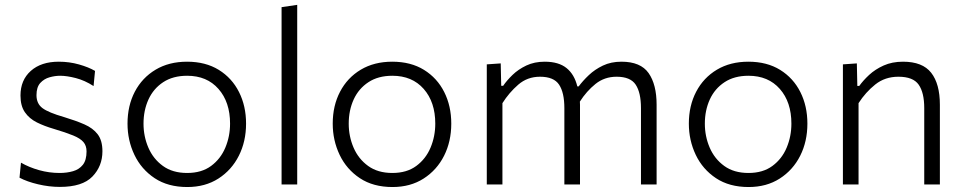

<svg xmlns="http://www.w3.org/2000/svg" viewBox="-20 -761 3976 792"><path d="M227 10Q182.5 10 137 -0.8Q91.5 -11.5 60.5 -28L66.5 -90Q100.5 -70.5 141.8 -59Q183 -47.5 226 -47.5Q256 -47.5 281.2 -54.8Q306.5 -62 321.8 -81.2Q337 -100.5 337 -136.5Q337 -160 324.2 -175Q311.5 -190 281.8 -202.2Q252 -214.5 201.5 -229.5Q163.5 -240.5 132.2 -256Q101 -271.5 82.8 -297.8Q64.5 -324 64.5 -367Q64.5 -430.5 107 -468.5Q149.5 -506.5 222.5 -506.5Q266 -506.5 305.8 -495.2Q345.5 -484 372 -468.5L366 -406Q329.5 -429.5 292.5 -439Q255.5 -448.5 228 -448.5Q207 -448.5 184.5 -442.2Q162 -436 146.2 -418.8Q130.5 -401.5 130.5 -368.5Q130.5 -333.5 155.2 -315Q180 -296.5 244.5 -278Q292.5 -263.5 328 -248Q363.5 -232.5 383 -207Q402.5 -181.5 402.5 -137Q402.5 -75.5 361.2 -32.8Q320 10 227 10Z M752.5 10.5Q673 10.5 618 -26Q563 -62.5 534.5 -122.2Q506 -182 506 -251Q506 -325 536.2 -382.8Q566.5 -440.5 621.8 -473.5Q677 -506.5 751.5 -506.5Q828 -506.5 882.5 -472.8Q937 -439 966 -381.2Q995 -323.5 995 -251Q995 -177.5 965.2 -118.5Q935.5 -59.5 881 -24.5Q826.5 10.5 752.5 10.5ZM752 -47.5Q811.5 -47.5 850.8 -76.5Q890 -105.5 909.5 -152Q929 -198.5 929 -251Q929 -340 881.2 -394.2Q833.5 -448.5 752 -448.5Q693.5 -448.5 653.2 -422Q613 -395.5 592.5 -350.8Q572 -306 572 -251Q572 -198.5 592 -152Q612 -105.5 652 -76.5Q692 -47.5 752 -47.5Z M1141.5 0V-731.5L1206 -741V0Z M1599 10.5Q1519.5 10.5 1464.5 -26Q1409.5 -62.5 1381 -122.2Q1352.5 -182 1352.5 -251Q1352.5 -325 1382.8 -382.8Q1413 -440.5 1468.2 -473.5Q1523.5 -506.5 1598 -506.5Q1674.5 -506.5 1729 -472.8Q1783.5 -439 1812.5 -381.2Q1841.5 -323.5 1841.5 -251Q1841.5 -177.5 1811.8 -118.5Q1782 -59.5 1727.5 -24.5Q1673 10.5 1599 10.5ZM1598.5 -47.5Q1658 -47.5 1697.2 -76.5Q1736.5 -105.5 1756 -152Q1775.5 -198.5 1775.5 -251Q1775.5 -340 1727.8 -394.2Q1680 -448.5 1598.5 -448.5Q1540 -448.5 1499.8 -422Q1459.5 -395.5 1439 -350.8Q1418.5 -306 1418.5 -251Q1418.5 -198.5 1438.5 -152Q1458.5 -105.5 1498.5 -76.5Q1538.5 -47.5 1598.5 -47.5Z M1988 0V-495.5L2045.5 -499.5L2047.5 -407H2055.5Q2070.5 -429 2094.2 -452Q2118 -475 2151.2 -490.8Q2184.5 -506.5 2227 -506.5Q2284.5 -506.5 2317 -480.2Q2349.5 -454 2361.5 -404.5H2367Q2384 -427.5 2408.8 -451Q2433.5 -474.5 2467 -490.5Q2500.5 -506.5 2543.5 -506.5Q2622.5 -506.5 2655.5 -459.5Q2688.5 -412.5 2688.5 -329V0H2624V-315Q2624 -379 2602.2 -411.8Q2580.5 -444.5 2523.5 -444.5Q2473.5 -444.5 2436.5 -414.8Q2399.5 -385 2372 -342Q2372.5 -335.5 2372.5 -329V0H2308V-315Q2308 -379 2286.2 -411.8Q2264.5 -444.5 2207.5 -444.5Q2155.5 -444.5 2117.8 -411.8Q2080 -379 2052.5 -335.5V0Z M3068 10.5Q2988.5 10.5 2933.5 -26Q2878.5 -62.5 2850 -122.2Q2821.5 -182 2821.5 -251Q2821.5 -325 2851.8 -382.8Q2882 -440.5 2937.2 -473.5Q2992.5 -506.5 3067 -506.5Q3143.5 -506.5 3198 -472.8Q3252.5 -439 3281.5 -381.2Q3310.5 -323.5 3310.5 -251Q3310.5 -177.5 3280.8 -118.5Q3251 -59.5 3196.5 -24.5Q3142 10.5 3068 10.5ZM3067.5 -47.5Q3127 -47.5 3166.2 -76.5Q3205.5 -105.5 3225 -152Q3244.5 -198.5 3244.5 -251Q3244.5 -340 3196.8 -394.2Q3149 -448.5 3067.5 -448.5Q3009 -448.5 2968.8 -422Q2928.5 -395.5 2908 -350.8Q2887.5 -306 2887.5 -251Q2887.5 -198.5 2907.5 -152Q2927.5 -105.5 2967.5 -76.5Q3007.5 -47.5 3067.5 -47.5Z M3457 0V-495.5L3514.5 -499.5L3516.5 -406.5H3524.5Q3540 -428.5 3565 -451.8Q3590 -475 3625 -490.8Q3660 -506.5 3705 -506.5Q3785.5 -506.5 3821.2 -460.8Q3857 -415 3857 -329V0H3792.5V-315Q3792.5 -379 3769.5 -411.8Q3746.5 -444.5 3686 -444.5Q3630.5 -444.5 3590.5 -412.5Q3550.5 -380.5 3521.5 -335.5V0Z"/></svg>

Font: Commissioner Light
Style: Regular
Weight: 300
Designer: Kostas Bartsokas
Foundry: Kostas Bartsokas
Version: Version 1.000; ttfautohint (v1.8.3)